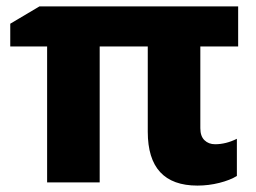

<svg xmlns="http://www.w3.org/2000/svg" viewBox="-20 -569 799 599"><path d="M719 -136V-20Q698 -7 664.5 1.5Q631 10 596 10Q441 10 441 -158V-424H291V0H127V-424H12V-495L103 -549H723V-424H605V-169Q605 -144 618 -131.5Q631 -119 651 -119Q685 -119 719 -136Z"/></svg>

Font: Noto Sans UI ExtraBold
Style: Regular
Weight: 800
Designer: Monotype Design Team
Foundry: Monotype Imaging Inc.
Version: Version 1.001